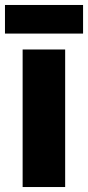

<svg xmlns="http://www.w3.org/2000/svg" viewBox="-35 -803 354 772"><path d="M227 -51H56V-604H227ZM299 -783V-668H-15V-783Z"/></svg>

Font: Noto Sans Tamil UI Condensed Black
Style: Regular
Weight: 900
Width: 3
Designer: Jelle Bosma - Monotype Design Team
Foundry: Monotype Imaging Inc.
Version: Version 2.004; ttfautohint (v1.8.4.7-5d5b)